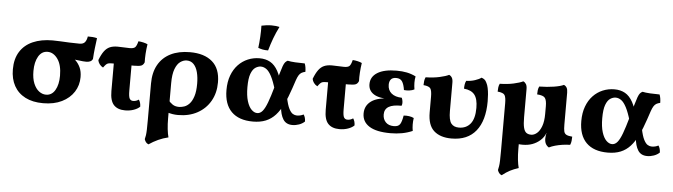

<svg xmlns="http://www.w3.org/2000/svg" viewBox="-54 -954 5035 1436"><g transform="rotate(5 2463.0 -236.5)"><path d="M281.2 9Q202 9 146.9 -19.4Q91.8 -47.8 62.9 -100Q34 -152.2 34 -224.2Q34 -302.8 67.7 -356.6Q101.4 -410.4 163.9 -437.8Q226.4 -465.2 311.6 -465.2Q335.8 -465.2 368.4 -463.5Q401 -461.8 438.1 -460.1Q475.2 -458.4 513.8 -458.4Q541.6 -458.4 554.2 -473.8Q566.8 -489.2 571.2 -517.4Q588.2 -518 607.3 -516.4Q626.4 -514.8 640.8 -510.6Q636 -475.6 631.1 -433.8Q626.2 -392 624.2 -353.4Q618.2 -339.8 605.8 -334Q593.4 -328.2 574.4 -328.2Q552.8 -328.2 522.7 -332.7Q492.6 -337.2 450.2 -338L442.8 -370.8Q469.6 -355.2 492.5 -333.9Q515.4 -312.6 529.5 -282.3Q543.6 -252 543.6 -209.6Q543.6 -148 511.8 -98.5Q480 -49 421.3 -20Q362.6 9 281.2 9ZM297 -56.4Q340.6 -56.4 365.1 -98Q389.6 -139.6 389.6 -206.6Q389.6 -287.6 357.9 -332.2Q326.2 -376.8 282 -376.8Q238 -376.8 213.2 -334.6Q188.4 -292.4 188.4 -224.8Q188.4 -169 203.9 -131.6Q219.4 -94.2 244.3 -75.3Q269.2 -56.4 297 -56.4Z M704.6 -295.8Q688.4 -304 677.8 -318.5Q667.2 -333 665 -348.4Q681.8 -392 700 -416.4Q718.2 -440.8 741.8 -450.9Q765.4 -461 799.4 -461Q821.8 -461 847 -459.5Q872.2 -458 891 -458Q920.2 -458 931.3 -468.7Q942.4 -479.4 951.4 -514.6Q969.2 -513.6 989.1 -509Q1009 -504.4 1020.8 -498.2Q1015 -461.6 1012.8 -425.4Q1010.6 -389.2 1011.8 -362Q1004.2 -342.2 989 -335.9Q973.8 -329.6 931.4 -329.6Q907 -329.6 876.9 -330.6Q846.8 -331.6 818.7 -332.1Q790.6 -332.6 769.8 -332.6Q752.2 -332.6 742.3 -330.2Q732.4 -327.8 724.4 -319.9Q716.4 -312 704.6 -295.8ZM896.8 9Q840.4 9 811.4 -22.3Q782.4 -53.6 782.4 -126.4V-350.8H915.6V-142Q915.6 -96.2 924 -81.4Q932.4 -66.6 951 -66.6Q972.8 -66.6 992.4 -80.2Q1006.6 -61 1007.4 -28.6Q991.6 -12.4 961.9 -1.7Q932.2 9 896.8 9Z M1343.6 -467Q1451 -467 1510.9 -415.1Q1570.8 -363.2 1570.8 -259.6Q1570.8 -180.6 1536.2 -120Q1501.6 -59.4 1439.3 -25.2Q1377 9 1294.2 9Q1272.2 9 1253.2 5.8Q1234.2 2.6 1212.2 -3.6V-99.2Q1229.2 -77 1248.5 -64.5Q1267.8 -52 1296 -52Q1314.6 -52 1335.6 -59.1Q1356.6 -66.2 1374.8 -85.9Q1393 -105.6 1404.8 -142Q1416.6 -178.4 1416.6 -236Q1416.6 -284.2 1406.9 -321.9Q1397.2 -359.6 1376.7 -381.3Q1356.2 -403 1324.6 -403Q1299.8 -403 1276.2 -386.4Q1252.6 -369.8 1237.6 -330.5Q1222.6 -291.2 1222.6 -224V40Q1222.6 84 1226.7 120.6Q1230.8 157.2 1237.8 182Q1198.6 191 1162.2 207.7Q1125.8 224.4 1093.2 246.8Q1079.8 241.4 1073 231.9Q1066.2 222.4 1062.4 210.4Q1066.2 196 1068.5 180.8Q1070.8 165.6 1071.7 139.6Q1072.6 113.6 1072.6 67V-208.2Q1072.6 -290.8 1104.9 -348.5Q1137.2 -406.2 1197.8 -436.6Q1258.4 -467 1343.6 -467Z M1855.6 9Q1750.4 9 1694.7 -46.7Q1639 -102.4 1639 -209.6Q1639 -270.8 1656.8 -318.7Q1674.6 -366.6 1706 -399.6Q1737.4 -432.6 1778.6 -449.8Q1819.8 -467 1866 -467Q1911.4 -467 1945.6 -447.9Q1979.8 -428.8 2004.3 -384.4Q2028.8 -340 2045.2 -263.2L1999.6 -238Q1980.2 -304.8 1961 -341.4Q1941.8 -378 1921.8 -392Q1901.8 -406 1880.4 -406Q1859.8 -406 1839.5 -392.6Q1819.2 -379.2 1806.2 -344.5Q1793.2 -309.8 1793.2 -244.6Q1793.2 -181 1806.2 -139.3Q1819.2 -97.6 1839.9 -77.3Q1860.6 -57 1883 -57Q1905.4 -57 1923 -78.1Q1940.6 -99.2 1957.8 -145.3Q1975 -191.4 1996 -266Q2013.4 -327.8 2024.1 -365.4Q2034.8 -403 2042.3 -423.2Q2049.8 -443.4 2057.4 -452.5Q2065 -461.6 2076.2 -467Q2097.8 -462 2133.9 -460Q2170 -458 2204.8 -458Q2210.2 -445.2 2212.7 -428.7Q2215.2 -412.2 2215.2 -395.8Q2197.6 -392 2186.3 -385.2Q2175 -378.4 2166.5 -364.7Q2158 -351 2149.7 -327Q2141.4 -303 2128.8 -264.8Q2105.6 -195.2 2080.6 -144Q2055.6 -92.8 2024.7 -58.8Q1993.8 -24.8 1952.6 -7.9Q1911.4 9 1855.6 9ZM2152.6 9Q2105 9 2083 -26.2Q2061 -61.4 2056.8 -118.6L2095 -193.8Q2106.6 -136.8 2120.6 -109.6Q2134.6 -82.4 2149.5 -73.6Q2164.4 -64.8 2180 -64.8Q2207.4 -64.8 2229.8 -77Q2244 -57.8 2244.8 -25.4Q2227.6 -8.8 2202.6 0.1Q2177.6 9 2152.6 9ZM1923.4 -531Q1900.8 -530.6 1883.1 -534Q1865.4 -537.4 1848.6 -543.8Q1853.8 -583.6 1856.3 -628.6Q1858.8 -673.6 1857.6 -711Q1875.6 -715.2 1895.1 -717.5Q1914.6 -719.8 1933.2 -719.8Q1967.6 -719.8 1992.8 -713Q1970 -668 1953.4 -623.3Q1936.8 -578.6 1923.4 -531Z M2313.6 -295.8Q2297.4 -304 2286.8 -318.5Q2276.2 -333 2274 -348.4Q2290.8 -392 2309 -416.4Q2327.2 -440.8 2350.8 -450.9Q2374.4 -461 2408.4 -461Q2430.8 -461 2456 -459.5Q2481.2 -458 2500 -458Q2529.2 -458 2540.3 -468.7Q2551.4 -479.4 2560.4 -514.6Q2578.2 -513.6 2598.1 -509Q2618 -504.4 2629.8 -498.2Q2624 -461.6 2621.8 -425.4Q2619.6 -389.2 2620.8 -362Q2613.2 -342.2 2598 -335.9Q2582.8 -329.6 2540.4 -329.6Q2516 -329.6 2485.9 -330.6Q2455.8 -331.6 2427.7 -332.1Q2399.6 -332.6 2378.8 -332.6Q2361.2 -332.6 2351.3 -330.2Q2341.4 -327.8 2333.4 -319.9Q2325.4 -312 2313.6 -295.8ZM2505.8 9Q2449.4 9 2420.4 -22.3Q2391.4 -53.6 2391.4 -126.4V-350.8H2524.6V-142Q2524.6 -96.2 2533 -81.4Q2541.4 -66.6 2560 -66.6Q2581.8 -66.6 2601.4 -80.2Q2615.6 -61 2616.4 -28.6Q2600.6 -12.4 2570.9 -1.7Q2541.2 9 2505.8 9Z M2888.4 6Q2782.6 6 2729.3 -27.8Q2676 -61.6 2676 -123.8Q2676 -183.6 2724.2 -217.5Q2772.4 -251.4 2867.8 -251.4V-246.4Q2780.4 -246.4 2740.5 -272.2Q2700.6 -298 2700.6 -345.8Q2700.6 -401.8 2751.2 -432.9Q2801.8 -464 2894.6 -464Q2937.2 -464 2971.7 -457Q3006.2 -450 3039.2 -433.6Q3034.4 -410 3034.7 -385.8Q3035 -361.6 3039.2 -335.8Q3023.8 -327.6 3002.1 -324.7Q2980.4 -321.8 2961.4 -324.4Q2955 -367.2 2941 -388.2Q2927 -409.2 2896.2 -409.2Q2869 -409.2 2856.7 -394.5Q2844.4 -379.8 2844.4 -354.4Q2844.4 -313.2 2872.4 -289.9Q2900.4 -266.6 2950.4 -265.4Q2956.8 -250.8 2958.2 -234.5Q2959.6 -218.2 2954.2 -205.6Q2889.2 -206.8 2857.8 -188Q2826.4 -169.2 2826.4 -129.2Q2826.4 -93.8 2848.2 -71.3Q2870 -48.8 2909.6 -48.8Q2942.8 -48.8 2955.5 -68.1Q2968.2 -87.4 2975.8 -134Q2994.8 -136 3016.2 -133.1Q3037.6 -130.2 3052.6 -122.2Q3048.8 -96.8 3049.1 -72.4Q3049.4 -48 3053.6 -25.4Q3014.8 -8.8 2974.4 -1.4Q2934 6 2888.4 6Z M3346.8 5.8Q3262 5.8 3214.8 -36.5Q3167.6 -78.8 3167.6 -174.2V-292Q3167.6 -335.4 3157.3 -352.7Q3147 -370 3104 -373.8Q3104 -389.6 3106.1 -405Q3108.2 -420.4 3114.6 -433.6Q3171.4 -434.4 3218.1 -444.7Q3264.8 -455 3288.4 -467Q3301.6 -461.6 3309.6 -448.5Q3317.6 -435.4 3317.6 -411V-198.6Q3317.6 -130.4 3336.7 -105.4Q3355.8 -80.4 3395 -80.4Q3449.6 -80.4 3481.2 -119Q3512.8 -157.6 3512.8 -238.2Q3512.8 -305.8 3487.8 -337.2Q3462.8 -368.6 3408 -373.8Q3408 -389.6 3410.3 -405.2Q3412.6 -420.8 3419.4 -433.6Q3454 -434.4 3485.1 -444.7Q3516.2 -455 3531.4 -467Q3543 -463.6 3553.1 -456.4Q3563.2 -449.2 3570.8 -432.2Q3579 -417.2 3583.8 -394.5Q3588.6 -371.8 3590.6 -345.7Q3592.6 -319.6 3592.6 -294.6Q3592.6 -150 3529.9 -72.1Q3467.2 5.8 3346.8 5.8Z M3852.2 -107V40Q3852.2 84 3856.3 120.6Q3860.4 157.2 3867.4 182Q3830.8 193.8 3803.5 207.9Q3776.2 222 3744.8 246.8Q3731.8 241.4 3724.8 231.9Q3717.8 222.4 3714 210.4Q3717.4 196 3719.9 180.5Q3722.4 165 3723.3 138.7Q3724.2 112.4 3724.2 65.8V-192ZM4078.2 9Q4062.6 0 4054.3 -15.7Q4046 -31.4 4046 -55.6Q4046 -67.4 4048.2 -81Q4050.4 -94.6 4056.3 -115.9Q4062.2 -137.2 4072.6 -172H4179.2Q4179.2 -138.4 4183.2 -121Q4187.2 -103.6 4201.7 -96.2Q4216.2 -88.8 4245.6 -86.6Q4245.6 -70.8 4243.7 -54.4Q4241.8 -38 4235.4 -24.4Q4205.4 -23.8 4177.2 -19.5Q4149 -15.2 4123.8 -8.2Q4098.6 -1.2 4078.2 9ZM4029.2 -297Q4029.2 -340.4 4016.2 -358.2Q4003.2 -376 3956.6 -378.8Q3956.6 -394.6 3958.5 -410Q3960.4 -425.4 3967.2 -438.6Q4027.2 -439.4 4077 -447.4Q4126.8 -455.4 4150 -467Q4163.8 -461.6 4171.5 -448.5Q4179.2 -435.4 4179.2 -411V-133.6L4051.6 -97.8Q4038.6 -64 4011.4 -40.4Q3986 -18 3953.8 -6.1Q3921.6 5.8 3880.8 5.8Q3804.4 5.8 3764.3 -33.9Q3724.2 -73.6 3724.2 -178.2V-292Q3724.2 -335.4 3713.9 -352.7Q3703.6 -370 3660.6 -373.8Q3660.6 -389.6 3662.5 -405Q3664.4 -420.4 3671.2 -433.6Q3728 -434.4 3774.7 -444.7Q3821.4 -455 3845 -467Q3858.2 -461.6 3866.2 -448.5Q3874.2 -435.4 3874.2 -411V-200.8Q3874.2 -150.8 3880.8 -123.1Q3887.4 -95.4 3901.5 -84.9Q3915.6 -74.4 3938.4 -74.4Q3960 -74.4 3981 -91.8Q4002 -109.2 4015.6 -145.7Q4029.2 -182.2 4029.2 -238.8Z M4519.6 9Q4414.4 9 4358.7 -46.7Q4303 -102.4 4303 -209.6Q4303 -270.8 4320.8 -318.7Q4338.6 -366.6 4370 -399.6Q4401.4 -432.6 4442.6 -449.8Q4483.8 -467 4530 -467Q4575.4 -467 4609.6 -447.9Q4643.8 -428.8 4668.3 -384.4Q4692.8 -340 4709.2 -263.2L4663.6 -238Q4644.2 -304.8 4625 -341.4Q4605.8 -378 4585.8 -392Q4565.8 -406 4544.4 -406Q4523.8 -406 4503.5 -392.6Q4483.2 -379.2 4470.2 -344.5Q4457.2 -309.8 4457.2 -244.6Q4457.2 -181 4470.2 -139.3Q4483.2 -97.6 4503.9 -77.3Q4524.6 -57 4547 -57Q4569.4 -57 4587 -78.1Q4604.6 -99.2 4621.8 -145.3Q4639 -191.4 4660 -266Q4677.4 -327.8 4688.1 -365.4Q4698.8 -403 4706.3 -423.2Q4713.8 -443.4 4721.4 -452.5Q4729 -461.6 4740.2 -467Q4761.8 -462 4797.9 -460Q4834 -458 4868.8 -458Q4874.2 -445.2 4876.7 -428.7Q4879.2 -412.2 4879.2 -395.8Q4861.6 -392 4850.3 -385.2Q4839 -378.4 4830.5 -364.7Q4822 -351 4813.7 -327Q4805.4 -303 4792.8 -264.8Q4769.6 -195.2 4744.6 -144Q4719.6 -92.8 4688.7 -58.8Q4657.8 -24.8 4616.6 -7.9Q4575.4 9 4519.6 9ZM4816.6 9Q4769 9 4747 -26.2Q4725 -61.4 4720.8 -118.6L4759 -193.8Q4770.6 -136.8 4784.6 -109.6Q4798.6 -82.4 4813.5 -73.6Q4828.4 -64.8 4844 -64.8Q4871.4 -64.8 4893.8 -77Q4908 -57.8 4908.8 -25.4Q4891.6 -8.8 4866.6 0.1Q4841.6 9 4816.6 9Z"/></g></svg>

Font: Vollkorn
Style: Regular
Weight: 400
Designer: Friedrich Althausen
Foundry: Friedrich Althausen
Version: Version 4.104